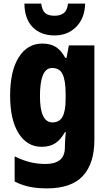

<svg xmlns="http://www.w3.org/2000/svg" viewBox="-20 -802 598 1062"><path d="M214 -561Q259 -561 288.5 -542.5Q318 -524 341 -482H348L361 -551H502V-28Q502 102 438.5 171Q375 240 239 240Q185 240 142.5 231Q100 222 61 202V63Q106 85 146.5 95Q187 105 232 105Q283 105 311 83Q339 61 339 12V3Q339 -12 340.5 -33Q342 -54 344 -71H339Q317 -31 287 -10.5Q257 10 210 10Q130 10 83 -64.5Q36 -139 36 -273Q36 -410 84 -485.5Q132 -561 214 -561ZM268 -426Q201 -426 201 -270Q201 -125 270 -125Q309 -125 326 -156.5Q343 -188 343 -255V-282Q343 -356 326.5 -391Q310 -426 268 -426ZM451 -782Q449 -702 402 -654Q355 -606 282 -606Q206 -606 161 -651.5Q116 -697 115 -782H208Q213 -744 230 -729.5Q247 -715 282 -715Q313 -715 332.5 -729.5Q352 -744 356 -782Z"/></svg>

Font: Noto Sans Bengali Condensed ExtraBold
Style: Regular
Weight: 800
Width: 3
Designer: Joana Ranito - Universal Thirst; Jelle Bosma - Monotype Design Team
Foundry: Universal Thirst ehf.
Version: Version 3.000; ttfautohint (v1.8.4.7-5d5b)